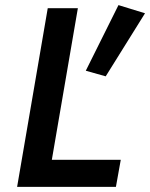

<svg xmlns="http://www.w3.org/2000/svg" viewBox="-20 -732 588 752"><path d="M444 -712 316 -455 394 -433 548 -680ZM167 -700 47 0H434L453 -106H183L285 -700Z"/></svg>

Font: Jost* 500 Medium Italic
Style: Italic
Weight: 500
Italic angle: -10°
Version: Version 3.200; ttfautohint (v0.97) -l 8 -r 50 -G 200 -x 14 -